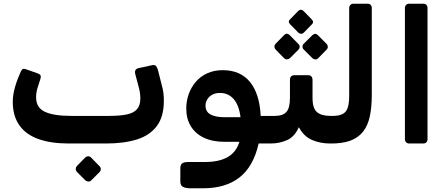

<svg xmlns="http://www.w3.org/2000/svg" viewBox="-20 -770 2421 1037"><path d="M351 5Q255 5 187.5 -19Q120 -43 84.5 -93.5Q49 -144 49 -220Q49 -258 61 -299.5Q73 -341 92 -383Q96 -392 102 -396.5Q108 -401 123 -395L183 -374Q196 -369 199 -362.5Q202 -356 198 -343Q189 -317 182 -293Q175 -269 175 -244Q175 -188 223 -166Q271 -144 364 -144H569Q625 -144 663 -151.5Q701 -159 719.5 -179.5Q738 -200 738 -238Q738 -271 727 -308L711 -368Q707 -383 711.5 -391Q716 -399 728 -402L802 -418Q816 -421 822.5 -413.5Q829 -406 833 -392L854 -309Q860 -289 862.5 -268.5Q865 -248 865 -226Q865 -139 826.5 -88.5Q788 -38 718.5 -16.5Q649 5 554 5ZM472 205Q466 211 457 210.5Q448 210 441 204L395 158Q389 151 389 142.5Q389 134 395 127L441 80Q448 74 456.5 74Q465 74 471 80L517 127Q524 134 524.5 142.5Q525 151 518 159Z M1012 247Q983 247 968.5 239.5Q954 232 954 210V138Q954 120 964 112.5Q974 105 996 105H1086Q1163 105 1209.5 78.5Q1256 52 1273 -4H1193Q1128 -4 1081.5 -26Q1035 -48 1010.5 -88.5Q986 -129 986 -184Q986 -224 999 -261Q1012 -298 1037 -327.5Q1062 -357 1099 -374Q1136 -391 1183 -391Q1278 -391 1330 -327.5Q1382 -264 1388 -144H1457Q1472 -144 1472 -129V-25Q1472 5 1442 5H1377Q1349 129 1274 188Q1199 247 1076 247ZM1191 -137H1279Q1271 -202 1242 -235Q1213 -268 1169 -268Q1142 -268 1124.5 -257.5Q1107 -247 1098.5 -231.5Q1090 -216 1090 -200Q1090 -166 1117.5 -151.5Q1145 -137 1191 -137Z M1442 5Q1427 5 1427 -10V-114Q1427 -144 1457 -144H1465Q1507 -144 1526.5 -165Q1546 -186 1546 -241V-337Q1546 -364 1571 -364H1643Q1668 -364 1668 -337V-241Q1668 -185 1692 -164.5Q1716 -144 1765 -144H1777Q1792 -144 1792 -129V-25Q1792 5 1762 5Q1710 5 1665.5 -14Q1621 -33 1594 -83Q1571 -31 1530 -13Q1489 5 1442 5ZM1620 -593Q1614 -587 1606 -587.5Q1598 -588 1591 -594L1547 -639Q1533 -653 1547 -666L1591 -711Q1605 -724 1619 -711L1663 -666Q1678 -651 1664 -638ZM1545 -455Q1539 -450 1530 -449.5Q1521 -449 1514 -456L1468 -503Q1462 -510 1462 -518.5Q1462 -527 1468 -533L1514 -580Q1529 -596 1545 -580L1591 -533Q1598 -527 1598.5 -518Q1599 -509 1592 -502ZM1698 -455Q1691 -448 1682.5 -449Q1674 -450 1667 -456L1620 -503Q1614 -509 1614 -518.5Q1614 -528 1620 -533L1667 -580Q1683 -594 1697 -580L1744 -533Q1750 -527 1750.5 -518Q1751 -509 1744 -502Z M1762 5Q1747 5 1747 -10V-114Q1747 -144 1777 -144Q1809 -144 1829 -153.5Q1849 -163 1857.5 -186.5Q1866 -210 1866 -254V-727Q1866 -737 1872.5 -743.5Q1879 -750 1889 -750H1965Q1976 -750 1982 -743.5Q1988 -737 1988 -727V-257Q1988 -192 1977.5 -142Q1967 -92 1941 -59Q1915 -26 1871.5 -10Q1828 6 1762 5Z M2190 5Q2180 5 2173.5 -1.5Q2167 -8 2167 -18V-727Q2167 -737 2173.5 -743.5Q2180 -750 2190 -750H2266Q2277 -750 2283 -743.5Q2289 -737 2289 -727V-18Q2289 -8 2283 -1.5Q2277 5 2266 5Z"/></svg>

Font: Rubik SemiBold
Style: Regular
Weight: 600
Designer: Hubert and Fischer
Foundry: Hubert and Fischer
Version: Version 2.300;gftools[0.9.30]